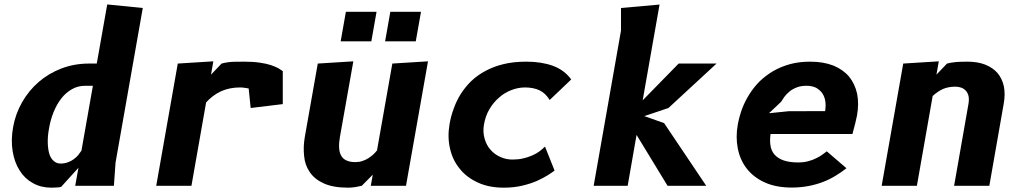

<svg xmlns="http://www.w3.org/2000/svg" viewBox="-20 -836 4590 864"><path d="M398 -450 346.5 -158Q338.5 -146 331.5 -137.5Q323.5 -128 311 -119Q300.5 -111 285 -105.5Q270 -100 252.5 -100Q235 -100 222.5 -111Q209 -122 202.5 -142Q196 -162 195 -191.5Q194 -223 200.5 -257.5Q207.5 -298 221 -331Q235 -366 255.5 -392.5Q276 -419 303.5 -434.5Q330 -450 363.5 -450ZM318.5 0H492.5L500 -104.5L622.5 -800L462.5 -816L415.5 -550H380.5Q315 -550 256.5 -528Q198.5 -505.5 154 -467Q109 -428 79.5 -376Q49.5 -323.5 39 -264Q28.5 -205.5 37 -155Q45 -105.5 68.5 -68.5Q91.5 -32 128 -12Q164.5 8.5 210 8.5Q223 8.5 227.5 8Q235.5 8 239 7.5Q240.5 7.5 243.2 7.2Q246 7 247.5 6.5L255 5L333 -81Z M929.5 -500 940 -560 780 -550 683 0H841.5L907.5 -375Q936 -407 974 -425Q1013 -442.5 1060 -442.5Q1070 -442.5 1080 -441Q1083 -440.5 1089.2 -439.5Q1095.5 -438.5 1099 -438L1108 -350L1252.5 -367.5V-516Q1241.5 -523.5 1232.5 -529Q1218 -536.5 1199 -543Q1180 -549.5 1149.5 -554Q1120 -558.5 1079.5 -558.5Q1047.5 -558.5 1030.5 -558Q1003.5 -557 977 -550Z M1745.5 -550 1676.5 -159Q1667.5 -148 1660.5 -141.5Q1652.5 -134 1638.5 -124.5Q1627 -117 1611 -111.5Q1596.5 -106.5 1579.5 -106.5Q1553.5 -106.5 1538 -114.5Q1522 -122 1514.5 -137Q1507 -150.5 1506 -172.5Q1505 -194 1509.5 -219L1570 -560L1410 -550L1351.5 -219Q1344 -175 1348.5 -134Q1352 -93 1374 -61.5Q1396 -29 1437.5 -10.5Q1479.5 8.5 1546 8.5Q1561 8.5 1578.5 6Q1594 3.5 1608 0L1657.5 -50L1648.5 0H1807L1906 -560ZM1536.5 -783 1513 -650H1651L1674.5 -783ZM1736.5 -783 1713 -650H1851L1874.5 -783Z M2453.5 -386 2550.5 -478.5Q2519 -521.5 2467.5 -540Q2416.5 -558.5 2348.5 -558.5Q2290.5 -558.5 2246 -547.5Q2200.5 -536.5 2164 -516.5Q2129 -498 2100 -470.5Q2073.5 -444.5 2053 -412.5Q2033.5 -381 2021.5 -346.5Q2009 -313.5 2003 -277.5Q1993 -219 2005 -168Q2016.5 -116 2048.5 -77Q2079 -38 2130.5 -14.5Q2180 8.5 2247 8.5Q2292.5 8.5 2330 -0.5Q2368 -9.5 2396.5 -22Q2424 -34.5 2445 -47.5Q2464 -59.5 2475.5 -68.5L2432.5 -176.5Q2420.5 -164.5 2407 -154.5Q2393.5 -144.5 2374 -136Q2354 -127.5 2333.5 -123Q2313 -118 2285.5 -118Q2256.5 -118 2231 -130Q2205.5 -141 2187 -162.5Q2169 -182.5 2160.5 -213Q2152 -242.5 2158 -276.5Q2165 -316 2183 -345.5Q2200.5 -375.5 2226.5 -397.5Q2250.5 -419 2282 -431Q2312.5 -442.5 2342.5 -442.5Q2380.5 -442.5 2408 -429.5Q2434.5 -417 2453.5 -386Z M2651.5 0H2804.5L2844.5 -229L2984 0H3158L2968.5 -282L2879.5 -313.5L2988 -350L3204.5 -550H3034L2872 -384.5L2948 -815.5L2774.5 -800V-698.5Z M3789 -79 3700.5 -155Q3698 -153 3691.2 -148Q3684.5 -143 3681 -140.5Q3669 -131.5 3654 -124.5Q3638 -116 3618.5 -111Q3598 -105 3572 -105Q3531 -105 3504 -115Q3478.5 -124.5 3464 -142Q3450 -159 3447 -182.5Q3443.5 -204 3447.5 -233H3816Q3827.5 -277.5 3828.5 -280.5Q3835 -308.5 3836.5 -316Q3846 -369.5 3837 -414.5Q3827 -459 3801 -491Q3774 -523 3730 -541Q3685 -558.5 3626 -558.5Q3576 -558.5 3535.5 -547.5Q3494 -536 3460 -516.5Q3425.5 -496 3398.5 -470Q3371.5 -443 3352 -411.5Q3332 -380 3319 -345.5Q3306 -309 3300 -275Q3290 -219.5 3300 -168.5Q3310 -117 3339.5 -78.5Q3369.5 -39 3420.5 -15.5Q3471.5 8 3543 8Q3582.5 8 3619 1Q3655 -6 3684 -17.5Q3711 -27.5 3740 -45Q3766.5 -61 3789 -79ZM3693 -336 3528.5 -335.5 3440.5 -326.5 3495 -378Q3498.5 -384 3509.5 -400Q3519 -413 3532.5 -424Q3545 -434.5 3565 -442.5Q3584 -450 3609 -450Q3634.5 -450 3652.5 -441Q3670.5 -430.5 3680.5 -416Q3691 -400.5 3694 -379.5Q3697 -360 3693 -336Z M4106 0 4177 -404Q4199.5 -425 4224.5 -436Q4248.5 -446 4279.5 -446Q4293 -446 4306 -441.5Q4318.5 -436.5 4326.5 -427.5Q4335 -418 4338.5 -403.5Q4341.5 -387.5 4338 -368L4273.5 0H4432L4496.5 -368Q4504.5 -410.5 4497.5 -447Q4490 -482 4469 -507Q4448.5 -531 4414 -545Q4380 -558.5 4334.5 -558.5Q4305 -558.5 4283.5 -557Q4258 -554.5 4241.5 -550L4194 -500L4204.5 -560L4044.5 -550L3947.5 0Z"/></svg>

Font: B612
Style: Regular
Weight: 700
Italic angle: -10°
Designer: Nicolas Chauveau, Thomas Paillot, Jonathan Favre-Lamarine, Jean-Luc Vinot
Foundry: AIRBUS
Version: Version 1.008